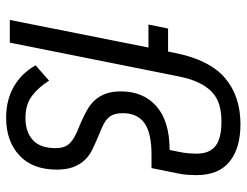

<svg xmlns="http://www.w3.org/2000/svg" viewBox="-109 -683 804 626"><g transform="rotate(90 293.0 -370.0)"><path d="M533 -153Q533 -74 486.5 -31Q440 12 364 12Q306 12 262.5 -13Q219 -38 193 -84L243 -128Q265 -93 293 -72Q321 -51 365 -51Q410 -51 436.5 -75Q463 -99 463 -149Q463 -175 452 -190Q441 -205 410 -219L379 -232Q356 -242 337 -253Q318 -264 305 -279Q292 -294 285 -314.5Q278 -335 278 -362Q278 -436 327 -478.5Q376 -521 469 -521L474 -546Q479 -569 480 -585Q481 -601 481 -609Q481 -651 456 -670.5Q431 -690 377 -690Q346 -690 322 -683Q298 -676 280 -659Q262 -642 249 -614.5Q236 -587 228 -545L119 0H45L135 -452H60L73 -516H148L154 -545Q177 -654 236 -703Q295 -752 385 -752Q463 -752 507 -716.5Q551 -681 551 -608Q551 -599 550 -581Q549 -563 545 -546L528 -462H485Q414 -462 381.5 -439Q349 -416 349 -368Q349 -341 360 -326Q371 -311 397 -300L428 -287Q449 -278 468.5 -268.5Q488 -259 502 -244Q516 -229 524.5 -207.5Q533 -186 533 -153Z"/></g></svg>

Font: IBM Plex Sans Condensed
Style: Italic
Weight: 400
Width: 3
Italic angle: -11°
Designer: Mike Abbink, Paul van der Laan, Pieter van Rosmalen
Foundry: Bold Monday
Version: Version 1.3